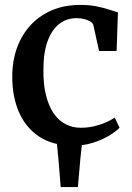

<svg xmlns="http://www.w3.org/2000/svg" viewBox="-20 -583 538 783"><path d="M227.5 180Q225 149 222.8 121Q220.5 93 218 63Q215.5 33 211.5 -2.5H315Q310.5 33.5 307.8 63.2Q305 93 302.8 121Q300.5 149 297.5 180ZM280 11Q196 11 140.5 -25.5Q85 -62 57.5 -125.2Q30 -188.5 30 -268.5Q29.5 -331 48.2 -384.8Q67 -438.5 102.8 -478.2Q138.5 -518 190.2 -540.5Q242 -563 308 -563Q345 -563 374.2 -557Q403.5 -551 425.2 -543.8Q447 -536.5 461 -532.5L455.5 -375H384L361 -479.5Q359.5 -488 349 -494.8Q338.5 -501.5 323.5 -505.2Q308.5 -509 292.5 -509Q252.5 -509 222.2 -486Q192 -463 174.5 -416.2Q157 -369.5 157 -297.5Q156.5 -238 167.8 -193.8Q179 -149.5 199.2 -120.2Q219.5 -91 247.8 -76.5Q276 -62 309 -62Q338.5 -62 364.5 -68.2Q390.5 -74.5 412 -84Q433.5 -93.5 448 -103.5L467.5 -62Q452 -46 423.5 -29Q395 -12 358 -0.5Q321 11 280 11Z"/></svg>

Font: Merriweather 36pt SemiBold
Style: Regular
Weight: 600
Version: Version 2.100